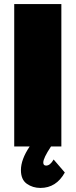

<svg xmlns="http://www.w3.org/2000/svg" viewBox="-20 -721 372 945"><path d="M231 0Q193 57 193 79Q193 94 207 94Q227 94 244 64L299 128Q257 204 179 204Q141 204 112 183.5Q83 163 83 116Q83 64 126 0H50V-701H282V0Z"/></svg>

Font: MontserratBlack
Style: Regular
Weight: 900
Designer: Julieta Ulanovsky
Foundry: Julieta Ulanovsky
Version: Version 4.000